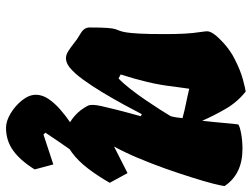

<svg xmlns="http://www.w3.org/2000/svg" viewBox="-119 -508 836 638"><g transform="rotate(90 299.0 -189.0)"><path d="M432.1 10.3Q410.2 10.7 387 -3.2Q363.8 -17.1 346.7 -38.6Q337.4 -50.8 331.3 -63Q325.2 -75.2 332.5 -107.9Q339.4 -137.2 344.5 -157.7Q349.6 -178.2 354.7 -196.8Q359.9 -215.3 366.2 -238.8L359.4 -242.2Q346.2 -216.8 327.4 -182.1Q308.6 -147.5 287.1 -111.8Q265.6 -76.2 244.1 -46.6Q222.7 -17.1 203.6 -2Q189.5 8.8 175.8 9.8Q162.6 10.3 150.4 2.4Q138.2 -5.4 126.5 -14.6Q111.3 -27.3 91.3 -38.8Q71.3 -50.3 71.3 -68.4Q71.3 -108.4 72.8 -127.4Q74.2 -146.5 76.9 -154.5Q79.6 -162.6 82.3 -168.9Q85 -175.3 87.4 -189.2Q89.8 -203.1 91.6 -233.6Q93.3 -264.2 93.3 -321.3Q93.3 -355 91.8 -384Q90.3 -413.1 86.4 -437Q84.5 -449.2 84.2 -454.3Q84 -459.5 84 -460Q84 -471.7 99.6 -490.2Q133.8 -528.8 173.3 -549.3Q212.9 -569.8 243.9 -578.1Q274.9 -586.4 284.2 -587.4Q318.8 -560.1 341.6 -521Q364.3 -481.9 381.3 -442.9Q386.2 -486.3 388.9 -518.8Q391.6 -551.3 393.6 -563Q401.9 -568.4 425 -572.5Q448.2 -576.7 475.1 -576.7Q558.1 -576.7 598.1 -517.6Q597.7 -508.3 590.1 -478.8Q582.5 -449.2 569.3 -407.5Q556.2 -365.7 539.6 -318.8Q522.9 -272 504.2 -227.8Q485.4 -183.6 466.8 -149.9L555.2 -194.8L587.4 -135.7Q565.4 -96.7 540 -63.5Q514.6 -30.3 487.3 -10.3Q460 9.8 432.1 10.3ZM240.7 -165Q255.4 -178.7 273.9 -202.1Q292.5 -225.6 310.8 -252.4Q329.1 -279.3 344 -302.5Q358.9 -325.7 366.2 -338.4Q369.1 -352.1 369.4 -352.8Q369.6 -353.5 369.9 -356.2Q370.1 -358.9 372.6 -377.4Q345.7 -384.8 321 -389.6Q296.4 -394.5 274.9 -399.9L267.6 -347.7Q262.7 -303.2 252.2 -259.8Q241.7 -216.3 227.5 -171.9ZM404.8 209Q382.3 209 356.7 193.6Q331.1 178.2 313 155.3Q294.9 132.3 294.9 109.9Q294.9 88.4 308.6 68.1Q322.3 47.9 342.8 29.8Q363.3 11.7 384.8 -2.9Q406.2 -17.6 421.9 -27.3L517.6 -61.5Q504.9 -43.9 486.6 -17.8Q468.3 8.3 450.4 34.2Q432.6 60.1 420.9 78.1L427.2 84.5L526.4 51.8L543 113.8Q513.2 161.6 480.2 185.3Q447.3 209 404.8 209Z"/></g></svg>

Font: Fruktur
Style: Italic
Weight: 400
Italic angle: -8°
Designer: Viktoriya Grabowska, Eben Sorkin
Foundry: Viktoriya Grabowska
Version: Version 1.008; ttfautohint (v1.8.4.7-5d5b)